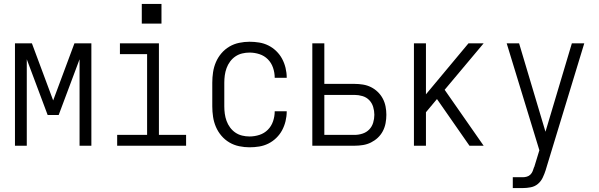

<svg xmlns="http://www.w3.org/2000/svg" viewBox="-20 -740 3040 975"><path d="M56 0V-520H142L250 -230L358 -520H444V0H384V-439L278 -156H222L116 -439V0Z M575 0V-55H727V-465H589V-520H787V-55H925V0ZM800 -620H700V-720H800Z M1247 8Q1221 8 1194.5 2.5Q1168 -3 1145 -16.5Q1122 -30 1104.5 -50.5Q1087 -71 1076.5 -95.5Q1066 -120 1062 -146.5Q1058 -173 1058 -200V-320Q1058 -347 1062 -373.5Q1066 -400 1076.5 -424.5Q1087 -449 1104.5 -469.5Q1122 -490 1145 -503.5Q1168 -517 1194.5 -522.5Q1221 -528 1247 -528Q1272 -528 1296.5 -524Q1321 -520 1343 -509Q1365 -498 1383 -480.5Q1401 -463 1412.5 -441.5Q1424 -420 1430 -395.5Q1436 -371 1436 -346Q1436 -346 1436 -345.5Q1436 -345 1436 -345H1375Q1375 -345 1375 -345.5Q1375 -346 1375 -346Q1375 -371 1366.5 -396Q1358 -421 1340 -439Q1322 -457 1297.5 -465Q1273 -473 1247 -473Q1228 -473 1209.5 -468.5Q1191 -464 1175.5 -453.5Q1160 -443 1148.5 -427.5Q1137 -412 1130.5 -394Q1124 -376 1121.5 -357.5Q1119 -339 1119 -320V-200Q1119 -181 1121.5 -162.5Q1124 -144 1130.5 -126Q1137 -108 1148.5 -92.5Q1160 -77 1175.5 -66.5Q1191 -56 1209.5 -51.5Q1228 -47 1247 -47Q1273 -47 1297.5 -55Q1322 -63 1340 -81Q1358 -99 1366.5 -124Q1375 -149 1375 -174Q1375 -174 1375 -174.5Q1375 -175 1375 -175H1436Q1436 -175 1436 -174.5Q1436 -174 1436 -174Q1436 -149 1430 -124.5Q1424 -100 1412.5 -78.5Q1401 -57 1383 -39.5Q1365 -22 1343 -11Q1321 0 1296.5 4Q1272 8 1247 8Z M1566 0V-520H1627V-314H1781Q1802 -314 1823.5 -310.5Q1845 -307 1864 -297.5Q1883 -288 1898.5 -273Q1914 -258 1924 -239Q1934 -220 1938 -199Q1942 -178 1942 -157Q1942 -136 1938 -114.5Q1934 -93 1924 -74Q1914 -55 1898.5 -40.5Q1883 -26 1864 -16.5Q1845 -7 1823.5 -3.5Q1802 0 1781 0ZM1627 -55H1781Q1801 -55 1821 -61.5Q1841 -68 1855 -82.5Q1869 -97 1875 -117Q1881 -137 1881 -157Q1881 -177 1875 -197Q1869 -217 1855 -231.5Q1841 -246 1821 -252Q1801 -258 1781 -258H1627Z M2082 0V-520H2143V-261L2359 -520H2436L2238 -284L2436 0H2364L2199 -237L2143 -170V0Z M2584 215V160H2635Q2645 160 2655.5 157Q2666 154 2673.5 146.5Q2681 139 2685 129Q2689 119 2692 109L2693 108Q2693 108 2693 108Q2693 108 2693 108L2719 23L2553 -520H2616L2750 -71L2884 -520H2947L2757 104L2751 124Q2745 143 2736 162Q2727 181 2711.5 194Q2696 207 2675.5 211Q2655 215 2635 215Z"/></svg>

Font: Iosevka SS04 Light
Style: Regular
Weight: 300
Monospace: yes
Designer: Belleve Invis
Foundry: Belleve Invis
Version: Version 19.0.0; ttfautohint (v1.8.4)